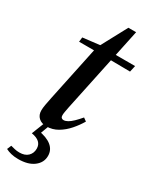

<svg xmlns="http://www.w3.org/2000/svg" viewBox="-214 -666 767 946"><g transform="rotate(30 169.0 -193.0)"><path d="M41 -428 44 -454 162 -468V-462H340L332 -426L159 -428H155ZM109 14Q82 14 65.5 -1Q49 -16 49 -42Q49 -56 52.5 -75.5Q56 -95 61 -119L130 -447L217 -609H261L158 -120Q155 -104 153 -93Q151 -82 151 -73Q151 -64 155.5 -59.5Q160 -55 167 -55Q178 -55 190.5 -62Q203 -69 217.5 -83Q232 -97 249 -117L267 -104Q250 -75 226.5 -48Q203 -21 173.5 -3.5Q144 14 109 14ZM65 79 96 0H123L97 70L86 51Q137 59 163.5 80.5Q190 102 190 136Q190 174 158 198.5Q126 223 70 223Q47 223 29 218.5Q11 214 -2 207L8 183Q20 186 32 189Q44 192 59 192Q90 192 107 175.5Q124 159 124 133Q124 111 109.5 97.5Q95 84 65 79Z"/></g></svg>

Font: Source Serif 4 48pt SemiBold
Style: Italic
Weight: 600
Italic angle: -12°
Designer: Frank Grießhammer
Foundry: Adobe Systems Incorporated
Version: Version 4.004;hotconv 1.0.116;makeotfexe 2.5.65601